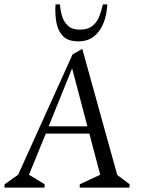

<svg xmlns="http://www.w3.org/2000/svg" viewBox="-44 -848 641 868"><path d="M-24 0 -23 -15 38 -58 284 -602 328 -627 486 -57 542 -15 541 0H316L317 -15L409 -58L360 -244H163L87 -58L158 -15L157 0ZM176 -277H351L282 -539ZM310 -661Q265 -661 242 -683.5Q219 -706 211.5 -744Q204 -782 207 -828H227Q229 -800 237 -774Q245 -748 264 -731Q283 -714 317 -714Q353 -714 373.5 -730.5Q394 -747 404.5 -773Q415 -799 421 -828H441Q439 -782 424 -744Q409 -706 381 -683.5Q353 -661 310 -661Z"/></svg>

Font: Ancizar Serif Light
Style: Italic
Weight: 300
Italic angle: -4°
Designer: Cesar Puertas, Viviana Monsalve, Julian Moncada, Julian Prieto, Jose Castro, Felipe Aragon, Mariel Hernandez, Sara Alarc
Version: Version 8.100